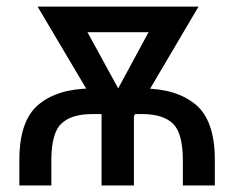

<svg xmlns="http://www.w3.org/2000/svg" viewBox="-20 -566 715 586"><path d="M136.7 0H39.1V-78.1Q39.1 -197.8 97.4 -246.6Q155.8 -295.4 258.8 -295.9H417Q519 -295.4 577.4 -246.6Q635.7 -197.8 635.7 -78.1V0H538.1V-78.1Q537.6 -160.2 507.8 -188.7Q478 -217.3 417 -217.8H258.8Q197.3 -217.3 167.2 -188.7Q137.2 -160.2 136.7 -78.1ZM516.6 -545.9V-467.8H182.6V-545.9ZM310.5 -240.2 475.6 -545.9H585.9L383.8 -203.1H326.2ZM204.1 -545.9 373 -237.3 355.5 -203.1H297.9L94.7 -545.9ZM388.7 -284.2V0H290V-284.2Z"/></svg>

Font: Inter Tight
Style: Regular
Weight: 400
Designer: Rasmus Andersson
Foundry: rsms
Version: Version 3.002